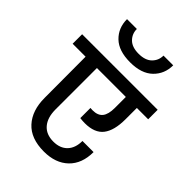

<svg xmlns="http://www.w3.org/2000/svg" viewBox="-303 -1147 1258 1258"><g transform="rotate(45 326.0 -518.5)"><path d="M377 -436Q425 -436 447 -463.5Q469 -491 469 -550V-652H201V-269Q201 -193 237 -151Q273 -109 340 -109Q402 -109 437 -145.5Q472 -182 472 -247H575Q575 -140 512.5 -79.5Q450 -19 342 -19Q221 -19 159 -87Q97 -155 97 -272L96 -652H-24V-740H676V-652H571V-547Q571 -443 531 -391.5Q491 -340 400 -340Q380 -340 356 -343V-437Q363 -436 377 -436ZM328 -832Q222 -832 168 -884.5Q114 -937 114 -1018H205Q205 -973 236 -942Q267 -911 328 -911Q389 -911 420.5 -942Q452 -973 452 -1018H542Q542 -938 487.5 -885Q433 -832 328 -832Z"/></g></svg>

Font: Poppins Medium A&M
Style: Regular
Weight: 500
Designer: Ninad Kale (Devanagari), Jonny Pinhorn (Latin)
Foundry: Indian Type Foundry
Version: 4.004